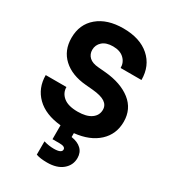

<svg xmlns="http://www.w3.org/2000/svg" viewBox="-240 -877 1146 1278"><g transform="rotate(30 333.5 -238.0)"><path d="M329.1 275.9Q274.9 275.9 244.1 264.2V162.1Q284.2 173.8 321.8 173.8Q381.8 173.8 381.8 146Q381.8 123 336.9 123H283.2V16.1Q162.1 4.4 96.4 -60.3Q30.8 -125 30.8 -224.1H189.9Q189.9 -178.7 226.3 -148.9Q262.7 -119.1 335.9 -119.1Q402.8 -119.1 439.5 -145Q476.1 -170.9 476.1 -213.9Q476.1 -249.5 445.6 -269.8Q415 -290 349.1 -295.9L293.9 -300.8Q183.6 -310.1 119.4 -369.1Q55.2 -428.2 55.2 -524.9Q55.2 -629.4 128.2 -690.7Q201.2 -752 324.2 -752Q452.1 -752 525.6 -687.3Q599.1 -622.6 599.1 -514.2H439Q439 -556.6 408.9 -585.2Q378.9 -613.8 324.2 -613.8Q272 -613.8 243.4 -588.4Q214.8 -563 214.8 -524.9Q214.8 -491.2 238 -469.2Q261.2 -447.3 309.1 -443.8L365.2 -439Q488.8 -427.7 562.5 -369.9Q636.2 -312 636.2 -213.9Q636.2 -118.2 569.3 -56.6Q502.4 4.9 386.2 17.1V46.9Q435.5 54.2 462.9 80.3Q490.2 106.4 490.2 148.9Q490.2 204.1 447.3 240Q404.3 275.9 329.1 275.9Z"/></g></svg>

Font: Sora
Style: Bold
Weight: 700
Designer: Jonathan Barnbrook, Julián Moncada
Foundry: Barnbrook Fonts
Version: Version 2.000